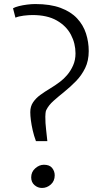

<svg xmlns="http://www.w3.org/2000/svg" viewBox="-20 -920 496 951"><path d="M158 -221Q148 -248 142 -274.5Q136 -301 133 -324Q130 -347 130 -364.5Q130 -393 143.8 -413.2Q157.5 -433.5 179.2 -449.5Q201 -465.5 227 -481Q253 -496.5 278 -515.5Q295.5 -528.5 313 -549Q330.5 -569.5 342.2 -596.2Q354 -623 354 -655.5Q354 -705 331.2 -748.2Q308.5 -791.5 261.2 -818.5Q214 -845.5 141 -845.5Q122 -845.5 97.2 -842.5Q72.5 -839.5 56.5 -832.5L44.5 -879Q55 -885 73.8 -889.8Q92.5 -894.5 114.2 -897.2Q136 -900 154.5 -900Q229 -900 280 -881Q331 -862 361.8 -829Q392.5 -796 406 -754Q419.5 -712 419.5 -667Q419.5 -619 401.8 -582.8Q384 -546.5 356.5 -518.2Q329 -490 299.5 -466.2Q270 -442.5 245.2 -420.5Q220.5 -398.5 209 -374.5Q206.5 -369.5 205.5 -359.5Q204.5 -349.5 204.5 -342.5Q204.5 -309 208.2 -279.5Q212 -250 214.5 -221ZM188 11Q167 11 150.8 -3.2Q134.5 -17.5 134.5 -41.5Q134.5 -68.5 154.5 -86.2Q174.5 -104 197.5 -104Q225.5 -104 238.2 -88Q251 -72 251 -51.5Q251 -23.5 231.8 -6.2Q212.5 11 188 11Z"/></svg>

Font: Merriweather 48pt Light
Style: Regular
Weight: 300
Version: Version 2.100